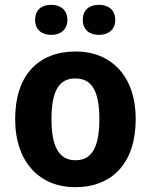

<svg xmlns="http://www.w3.org/2000/svg" viewBox="-20 -768 627 798"><path d="M126 -685C126 -643 155 -623 193 -623C229 -623 260 -643 260 -685C260 -729 229 -748 193 -748C155 -748 126 -729 126 -685ZM324 -685C324 -643 354 -623 391 -623C428 -623 459 -643 459 -685C459 -729 428 -748 391 -748C354 -748 324 -729 324 -685ZM544 -273C544 -454 440 -554 295 -554C138 -554 43 -454 43 -273C43 -92 147 10 292 10C448 10 544 -92 544 -273ZM194 -273C194 -384 222 -442 293 -442C365 -442 393 -384 393 -273C393 -162 365 -102 294 -102C223 -102 194 -162 194 -273Z"/></svg>

Font: Noto Sans Display
Style: Bold
Weight: 700
Designer: Monotype Design Team
Foundry: Monotype Imaging Inc.
Version: Version 1.900